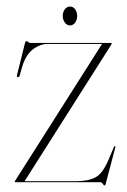

<svg xmlns="http://www.w3.org/2000/svg" viewBox="-20 -556 387 586"><path d="M319.5 -419.5 55 -3H213Q249.5 -3 271.5 -14.8Q293.5 -26.5 311.5 -69L328 -108Q329.5 -110.5 331.5 -110Q333 -109.5 331.5 -104.5L302 7.5Q301.5 10 299.5 10Q296.5 10 293.5 5Q290.5 0 285 0H26.5Q25 0 25 -1.5Q25 -2.5 26 -4L291.5 -422H126Q102 -422 80 -405Q58 -388 47.5 -351.5L40 -325.5Q39 -320.5 34.5 -320.5Q30.5 -320.5 32 -327.5L56.5 -425.5Q58 -430.5 61 -430.5Q63.5 -430.5 66 -427.8Q68.5 -425 73 -425H319Q321 -425 321 -423Q321 -422.5 319.5 -419.5ZM193.5 -478.5Q184 -478.5 177.8 -487.2Q171.5 -496 171.5 -507.5Q171.5 -519 177.8 -527.5Q184 -536 193.5 -536Q203.5 -536 209.5 -527.5Q215.5 -519 215.5 -507.5Q215.5 -496 209.5 -487.2Q203.5 -478.5 193.5 -478.5Z"/></svg>

Font: Fraunces 144pt S000 Thin
Style: Regular
Weight: 100
Version: Version 1.000; ttfautohint (v1.8.3)